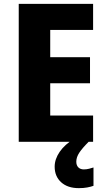

<svg xmlns="http://www.w3.org/2000/svg" viewBox="-20 -734 552 994"><path d="M462 0H77V-714H462V-579H240V-438H446V-303H240V-136H462ZM375 103Q375 122 385.5 132.5Q396 143 414 143Q428 143 441.5 139.5Q455 136 464 133V228Q450 233 431.5 236.5Q413 240 388 240Q330 240 296.5 209.5Q263 179 263 129Q263 90 289 52Q315 14 367 -18L439 0Q406 33 390.5 56.5Q375 80 375 103Z"/></svg>

Font: Noto Sans Tamil SemiCondensed ExtraBold
Style: Regular
Weight: 800
Width: 4
Designer: Jelle Bosma - Monotype Design Team
Foundry: Monotype Imaging Inc.
Version: Version 2.004; ttfautohint (v1.8.4.7-5d5b)